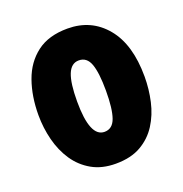

<svg xmlns="http://www.w3.org/2000/svg" viewBox="-108 -660 732 766"><g transform="rotate(-20 258.0 -276.5)"><path d="M482.9 -277.8Q482.9 -224.6 471.4 -173.6Q460 -122.6 433.6 -81.1Q407.2 -39.6 364 -14.9Q320.8 9.8 256.8 9.8Q198.2 9.8 155.8 -14.4Q113.3 -38.6 85.9 -79.3Q58.6 -120.1 45.4 -171.6Q32.2 -223.1 32.2 -277.8Q32.2 -357.4 55.2 -422.1Q78.1 -486.8 128.2 -524.9Q178.2 -563 258.8 -563Q359.4 -563 421.1 -488.8Q482.9 -414.6 482.9 -277.8ZM195.8 -275.9Q195.8 -125 257.8 -125Q292 -125 305.4 -163.1Q318.8 -201.2 318.8 -277.8Q318.8 -353.5 305.4 -390.9Q292 -428.2 257.8 -428.2Q225.6 -428.2 210.7 -391.1Q195.8 -354 195.8 -275.9Z"/></g></svg>

Font: Open Sans Condensed ExtraBold
Style: Regular
Weight: 800
Width: 3
Designer: Monotype Design Team
Foundry: Monotype Imaging Inc.
Version: Version 3.000; ttfautohint (v1.8.4)